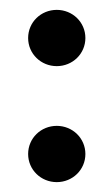

<svg xmlns="http://www.w3.org/2000/svg" viewBox="-20 -358 219 389"><path d="M37 -46C37 -14 63 11 95 11C127 11 153 -14 153 -46C153 -78 127 -103 95 -103C63 -103 37 -78 37 -46ZM37 -281C37 -249 63 -224 95 -224C127 -224 153 -249 153 -281C153 -313 127 -338 95 -338C63 -338 37 -313 37 -281Z"/></svg>

Font: Charger Sport
Style: SeBdExt
Weight: 600
Designer: Jasper
Foundry: Cannot Into Space Fonts
Version: Version 1.1